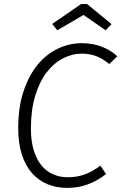

<svg xmlns="http://www.w3.org/2000/svg" viewBox="-20 -907 593 938"><path d="M514 -594Q480 -622 448 -633.5Q416 -645 381 -645Q333 -645 288 -622Q243 -599 208 -553.5Q173 -508 152 -439Q131 -370 131 -279Q131 -216 145.5 -170.5Q160 -125 184.5 -96.5Q209 -68 241.5 -54.5Q274 -41 311 -41Q358 -41 397 -56Q436 -71 470 -98L498 -57Q463 -28 415 -8.5Q367 11 308 11Q257 11 213.5 -6.5Q170 -24 137.5 -60Q105 -96 87 -151Q69 -206 69 -281Q69 -383 95 -461Q121 -539 164 -591Q207 -643 263 -669.5Q319 -696 379 -696Q433 -696 477 -679Q521 -662 553 -632ZM260 -759 235 -790 376 -887H406L525 -789L496 -759L388 -834Z"/></svg>

Font: Glekhifnjqigglhiwekvrgaqftz
Style: Regular
Weight: 300
Italic angle: -8°
Designer: Carrois Corporate & Edenspiekermann
Foundry: Carrois Corporate GbR & Edenspiekermann AG
Version: Version 2.001